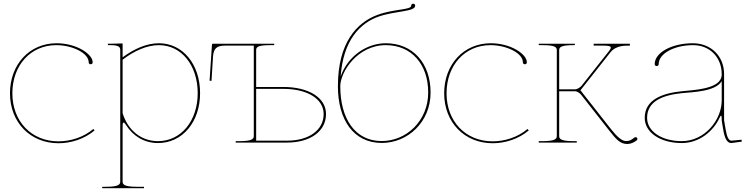

<svg xmlns="http://www.w3.org/2000/svg" viewBox="-20 -750 3944 1010"><path d="M276 -512.5C361 -512.5 446.5 -470.5 446.5 -422.5C446.5 -416 450.5 -412 457 -412C463.5 -412 467.5 -416 467.5 -422.5C467.5 -465 383.5 -522.5 277.5 -522.5C136 -522.5 32.5 -412 32.5 -259C32.5 -106.5 139.5 3.5 287.5 3.5C353.5 3.5 424 -18.5 477.5 -64L471 -71.5C419.5 -28 351.5 -6.5 287.5 -6.5C145 -6.5 45 -112 45 -259C45 -407 141.5 -512.5 276 -512.5Z M625 -436C687 -483 752.5 -512.5 816 -512.5C934.5 -512.5 1020 -406.5 1020 -260C1020 -113.5 932 -7.5 811 -7.5C720.5 -7.5 652 -67 625 -154.5ZM625 205V-87C625 -100 627 -105.5 630 -105.5C633.5 -105.5 638.5 -99.5 643.5 -91.5C680 -34.5 738.5 2.5 811 2.5C939.5 2.5 1032.5 -108 1032.5 -260C1032.5 -412 941.5 -522.5 816 -522.5C751.5 -522.5 686 -493.5 625 -448.5V-521.5L560 -520H547.5V-512.5H560C598.5 -512.5 612.5 -506 612.5 -487.5V205C612.5 219.5 606 232.5 537.5 232.5H517.5V240H737.5V232.5H700C631.5 232.5 625 219.5 625 205Z M1422.5 -520H1100C1096.5 -520 1095 -517 1095 -515.5L1082.5 -325.5L1092.5 -324.5L1100.5 -451.5C1103.5 -495.5 1120 -510 1164 -510H1315V-35C1315 -20.5 1308.5 -7.5 1240 -7.5H1220V0H1490C1613 0 1695 -60 1695 -150C1695 -235.5 1605 -292.5 1470 -292.5H1327.5V-486.5C1327.5 -502.5 1336.5 -512.5 1402.5 -512.5H1422.5ZM1327.5 -282.5H1470C1597.5 -282.5 1682.5 -229.5 1682.5 -150C1682.5 -66 1605.5 -10 1490 -10H1327.5Z M2009.5 -522.5C1908 -522.5 1809 -454 1772 -348C1785.5 -539.5 1875 -628.5 1971 -662.5C2059.5 -693.5 2164 -687.5 2164 -720C2164 -726 2160 -730.5 2153.5 -730.5C2147 -730.5 2143 -726 2143 -720C2143 -697 2052.5 -704 1965 -671.5C1858.5 -632 1757.5 -527 1757.5 -296.5C1757.5 -121.5 1838.5 2 1988.5 2C2124.5 2 2245 -107.5 2245 -263C2245 -418.5 2151 -522.5 2009.5 -522.5ZM2009.5 -512.5C2143.5 -512.5 2232.5 -413 2232.5 -263.5C2232.5 -114 2117.5 -8 1988 -8C1846 -8 1770 -128 1770 -296.5C1770 -371 1860 -512.5 2009.5 -512.5Z M2560 -512.5C2645 -512.5 2730.5 -470.5 2730.5 -422.5C2730.5 -416 2734.5 -412 2741 -412C2747.5 -412 2751.5 -416 2751.5 -422.5C2751.5 -465 2667.5 -522.5 2561.5 -522.5C2420 -522.5 2316.5 -412 2316.5 -259C2316.5 -106.5 2423.5 3.5 2571.5 3.5C2637.5 3.5 2708 -18.5 2761.5 -64L2755 -71.5C2703.5 -28 2635.5 -6.5 2571.5 -6.5C2429 -6.5 2329 -112 2329 -259C2329 -407 2425.5 -512.5 2560 -512.5Z M2814 -520V-512.5H2834C2900 -512.5 2909 -501.5 2909 -486V-35C2909 -20.5 2902.5 -7.5 2834 -7.5H2814V0H3014V-7.5H2996.5C2928 -7.5 2921.5 -20.5 2921.5 -35V-270H3005C3016 -270 3031 -259.5 3036.5 -252L3183 -65.5C3222.5 -15 3243 7.5 3280 7.5C3297.5 7.5 3315 -0.5 3328.5 -11C3331.5 -13 3333 -16 3333 -19C3333 -24.5 3328.5 -28.5 3323.5 -28.5C3321.5 -28.5 3318.5 -27.5 3316.5 -26C3302 -14.5 3292.5 -8 3273.5 -8C3251 -8 3225.5 -31 3193.5 -71.5L3033.5 -275L3190.5 -474C3223 -515 3275 -509 3293.5 -510V-520H3103V-510H3154.5C3177.5 -510 3193 -507.5 3193 -500C3193 -496.5 3191 -490.5 3182.5 -480L3039 -298.5C3032 -290 3016 -280 3005 -280H2921.5V-486C2921.5 -501.5 2930.5 -512.5 2996.5 -512.5H3004V-520Z M3776.5 -323V-222.5C3776.5 -116.5 3685 -7.5 3566.5 -7.5C3460.5 -7.5 3384 -59 3384 -130C3384 -217.5 3466 -249.5 3567 -260C3622 -265.5 3743 -267.5 3776.5 -323ZM3624.5 -522.5C3514 -522.5 3424 -473.5 3424 -413C3424 -406.5 3428 -402.5 3434.5 -402.5C3441 -402.5 3445 -406.5 3445 -413C3445 -468 3526 -512.5 3626 -512.5C3714.5 -512.5 3776 -448 3776.5 -360.5V-357.5C3776.5 -352.5 3775.5 -347 3774 -341.5C3755.5 -281 3628 -276.5 3566 -270C3464 -259.5 3371.5 -226 3371.5 -130C3371.5 -53 3453.5 2.5 3566.5 2.5C3656.5 2.5 3731 -57 3765.5 -131C3768.5 -138 3771 -141.5 3773 -141.5C3775 -141.5 3776.5 -137 3776.5 -128V-117C3776.5 -113 3782 -83.5 3784.5 -68C3791 -27.5 3802.5 2.5 3827 2.5H3827.5L3882 -5L3881 -15L3827.5 -10C3813.5 -10.5 3804 -28 3797 -70L3789 -117.5V-360.5C3789 -454.5 3720 -522.5 3624.5 -522.5Z"/></svg>

Font: Znikomit
Style: Regular
Weight: 100
Designer: gluk
Foundry: gluk
Version: Version 0.55